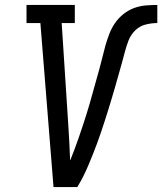

<svg xmlns="http://www.w3.org/2000/svg" viewBox="-20 -755 655 775"><path d="M196 0 143 -662H87V-735H282V-662H229L256 -245Q258 -211 260 -176.5Q262 -142 263 -108L264 -109Q273 -131 281.5 -154Q290 -177 298 -200Q306 -223 313.5 -246Q321 -269 328.5 -292Q336 -315 342.5 -338.5Q349 -362 355.5 -385Q362 -408 368.5 -431.5Q375 -455 381.5 -478Q388 -501 393.5 -524.5Q399 -548 405.5 -571Q412 -594 421 -617.5Q430 -641 444 -661.5Q458 -682 478 -698Q498 -714 521 -722.5Q544 -731 568 -733Q592 -735 615 -735V-662Q592 -662 568 -656Q544 -650 526 -632.5Q508 -615 499 -592Q490 -569 484 -545.5Q478 -522 471.5 -499Q465 -476 458.5 -453Q452 -430 445.5 -407Q439 -384 432 -361Q425 -338 418 -315Q411 -292 403.5 -269Q396 -246 388.5 -223.5Q381 -201 372.5 -178Q364 -155 355 -132.5Q346 -110 336.5 -87.5Q327 -65 316 -43Q305 -21 292 0Z"/></svg>

Font: Iosevka Etoile Oblique
Style: Regular
Weight: 400
Italic angle: -9°
Designer: Belleve Invis
Foundry: Belleve Invis
Version: Version 15.5.2; ttfautohint (v1.8.4)